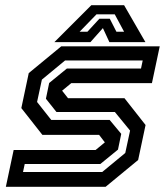

<svg xmlns="http://www.w3.org/2000/svg" viewBox="-20 -718 642 738"><path d="M2.5 0 32.5 -141.5H347.5L384.5 -172L384 -169.5L361 -199.5H143L62 -302.5L90.5 -437L215.5 -540H594L564 -398.5H254L217 -368L217.5 -371L241.5 -340.5H458.5L539.5 -237.5L511 -103L386 0ZM68.5 -57H373L461.5 -130L480 -216L421.5 -287.5H197L156.5 -338.5L169 -399L237 -454.5H522L528.5 -485.5H230L141 -412L122.5 -326L177 -257H401.5L446 -203.5L433.5 -143L365.5 -87.5H75ZM331 -698H457L539 -556H400.5L375.5 -610L327.5 -556H189ZM351 -663 286 -596H316L362 -646H402L427.5 -596H457L421 -663Z"/></svg>

Font: Tourney SemiBold
Style: Italic
Weight: 600
Italic angle: -12°
Version: Version 1.015